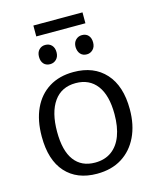

<svg xmlns="http://www.w3.org/2000/svg" viewBox="-123 -911 821 1004"><g transform="rotate(-15 287.5 -408.5)"><path d="M294 -537Q404 -537 466.5 -468Q529 -399 529 -273Q529 -188 498.5 -124.5Q468 -61 412 -26Q356 9 277 9Q169 9 108 -58.5Q47 -126 47 -253Q47 -341 76.5 -404.5Q106 -468 161.5 -502.5Q217 -537 294 -537ZM290 -478Q213 -478 172 -420Q131 -362 131 -257Q131 -154 170 -102Q209 -50 282 -50Q335 -50 371.5 -76.5Q408 -103 426.5 -152Q445 -201 445 -269Q445 -371 404.5 -424.5Q364 -478 290 -478ZM387 -608Q365 -608 352.5 -622Q340 -636 339 -660Q339 -684 353 -698Q367 -712 387 -712Q409 -712 421.5 -698Q434 -684 434 -660Q434 -636 420 -622Q406 -608 387 -608ZM188 -608Q166 -608 153.5 -622Q141 -636 141 -660Q141 -684 154.5 -698Q168 -712 188 -712Q210 -712 223 -698Q236 -684 236 -660Q236 -636 222 -622Q208 -608 188 -608ZM421 -826V-767H155V-826Z"/></g></svg>

Font: Pack4
Style: Regular
Weight: 400
Version: Version 2.002